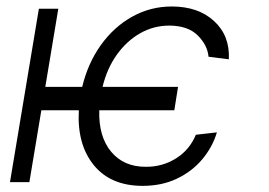

<svg xmlns="http://www.w3.org/2000/svg" viewBox="-20 -573 845 604"><path d="M540.1 -299.7 528.4 -226.2H292.3Q289.8 -143.8 329.5 -95.9Q369.3 -47.9 438.9 -48.3Q490.4 -47.9 533.2 -74.4Q576 -100.9 596.2 -149.1L662.3 -156.6Q648.4 -110.1 616.1 -71.7Q583.8 -33.4 536.2 -10.8Q488.6 11.7 429 11.7Q328.1 11.7 275 -53.6Q221.9 -119 228 -226.2H110.1L72.4 0H11.4L102.3 -545.5H163.4L122.5 -299.7H238.6Q256.4 -373.9 297.2 -431.1Q338.1 -488.3 395.6 -520.4Q453.1 -552.6 520.2 -552.6Q603.7 -552.6 653.6 -506.6Q703.5 -460.6 699.9 -386.4L636 -394.5Q632.8 -430.8 602.1 -461.5Q571.4 -492.2 512.4 -492.5Q464.1 -492.5 421.7 -468.8Q379.3 -445 348 -401.6Q316.8 -358.3 302.6 -299.7Z"/></svg>

Font: Inter UI Light
Style: Italic
Weight: 300
Italic angle: 9.39999°
Designer: Rasmus Andersson
Foundry: rsms
Version: 3.2;8d6f07862